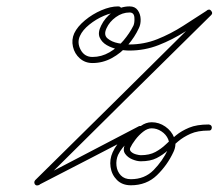

<svg xmlns="http://www.w3.org/2000/svg" viewBox="-20 -570 683 600"><path d="M359 -541Q359 -531 349 -531Q329 -531 304.5 -520.5Q280 -510 259 -493Q238 -476 230 -458Q220 -437 232 -414.5Q244 -392 269 -392Q297 -392 322 -406.5Q347 -421 366 -443.5Q385 -466 397 -490Q401 -499 400 -515Q399 -531 385 -531Q362 -531 342 -516.5Q322 -502 313 -482Q303 -461 316 -450Q329 -439 349.5 -435Q370 -431 384 -431Q430 -431 471.5 -447.5Q513 -464 552 -489Q591 -514 628 -538Q635 -543 640 -536Q646 -529 640 -523Q506 -391 372 -258.5Q238 -126 104 7Q98 12 92 4Q85 -5 93 -8Q173 -50 253 -91.5Q333 -133 413 -175Q420 -179 425 -172Q430 -164 423 -159Q402 -143 381.5 -126.5Q361 -110 349 -86Q342 -70 344 -52Q346 -34 357.5 -22Q369 -10 389 -10Q432 -10 460 -38.5Q488 -67 505 -103Q512 -120 505.5 -135Q499 -150 484.5 -159.5Q470 -169 454 -169Q441 -169 427.5 -158.5Q414 -148 403 -133.5Q392 -119 387 -108Q384 -101 390 -95.5Q396 -90 405.5 -87.5Q415 -85 420 -85Q447 -85 465.5 -95Q484 -105 498.5 -119Q513 -133 530 -147Q547 -161 571 -171Q595 -181 632 -181Q642 -180 642 -171Q641 -161 632 -162Q598 -162 575.5 -152Q553 -142 536.5 -128Q520 -114 504.5 -100Q489 -86 469.5 -76Q450 -66 420 -66Q408 -66 393.5 -72Q379 -78 371 -89.5Q363 -101 370 -117Q377 -131 390 -147.5Q403 -164 419.5 -176Q436 -188 454 -188Q477 -188 496.5 -174.5Q516 -161 524.5 -139.5Q533 -118 522 -95Q503 -54 470.5 -22.5Q438 9 389 9Q362 9 345.5 -7.5Q329 -24 325.5 -48Q322 -72 332 -94Q344 -121 366.5 -139Q389 -157 411 -174Q418 -179 424 -171Q429 -162 422 -158Q341 -116 261 -74.5Q181 -33 101 8Q94 12 89 6Q85 -1 90 -7Q224 -139 358 -271.5Q492 -404 626 -537Q632 -543 639 -535Q645 -527 638 -522Q599 -497 559 -471.5Q519 -446 475.5 -429Q432 -412 384 -412Q368 -412 348.5 -416Q329 -420 313.5 -429Q298 -438 291.5 -453Q285 -468 296 -490Q308 -515 332 -532.5Q356 -550 385 -550Q402 -550 410.5 -538Q419 -526 419.5 -510Q420 -494 414 -482Q401 -454 379.5 -429Q358 -404 329.5 -388.5Q301 -373 269 -373Q246 -373 229.5 -387.5Q213 -402 208 -424Q203 -446 212 -466Q222 -487 245.5 -506.5Q269 -526 297 -538Q325 -550 349 -550Q359 -550 359 -541Z"/></svg>

Font: FRB American Cursive Guidelines Extralight
Style: Italic
Weight: 200
Italic angle: -25°
Version: Version 2.0;Modular Font Editor K font №1